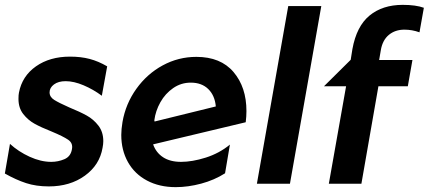

<svg xmlns="http://www.w3.org/2000/svg" viewBox="-34 -756 1764 790"><path d="M177 -90Q134 -90 88 -111Q42 -132 7 -164L-14 -42Q32 -16 73.5 -2.5Q115 11 167 11Q254 11 315 -33Q376 -77 388 -148Q391 -163 391 -175Q391 -213 371 -239Q351 -265 323 -280.5Q295 -296 251 -314Q208 -333 189 -345Q170 -357 170 -376Q170 -395 188 -408.5Q206 -422 236 -422Q270 -422 310 -405Q350 -388 385 -362L407 -483Q371 -504 335 -513.5Q299 -523 254 -523Q171 -523 114 -483Q57 -443 44 -375Q42 -366 42 -349Q42 -312 61.5 -287Q81 -262 108 -247Q135 -232 178 -215Q226 -195 246.5 -181Q267 -167 262 -142Q257 -112 231 -101Q205 -90 177 -90Z M711 -90Q666 -90 637 -109Q608 -128 596 -162L977 -253Q980 -277 980 -299Q980 -397 927 -459.5Q874 -522 774 -522Q700 -522 635.5 -487Q571 -452 527 -390.5Q483 -329 470 -254Q465 -224 465 -201Q465 -138 492.5 -89Q520 -40 571 -13Q622 14 689 14Q740 14 794 -0.5Q848 -15 892 -43L912 -161Q868 -125 812.5 -107.5Q757 -90 711 -90ZM751 -416Q796 -416 823 -389.5Q850 -363 854 -318L602 -256L601 -261Q606 -300 626 -335.5Q646 -371 678.5 -393.5Q711 -416 751 -416Z M1288 -731H1152L1023 0H1159Z M1623 -736Q1540 -736 1486.5 -692Q1433 -648 1416 -554L1409 -510L1299 -401H1390L1319 0H1453L1523 -401H1644L1663 -509H1526L1533 -550Q1540 -591 1566 -612.5Q1592 -634 1630 -634Q1662 -634 1692 -623L1710 -724Q1677 -736 1623 -736Z"/></svg>

Font: Geom SemiBold
Style: Bold Italic
Weight: 600
Italic angle: -10°
Version: Version 1.102